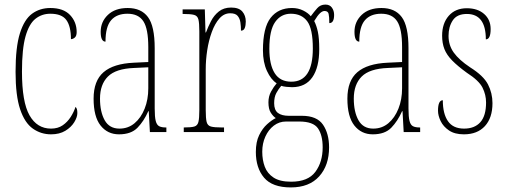

<svg xmlns="http://www.w3.org/2000/svg" viewBox="-20 -577 2211 839"><path d="M203 10Q159 10 123.5 -15Q88 -40 68 -99.5Q48 -159 48 -263Q48 -371 67 -431.5Q86 -492 120 -517Q154 -542 200 -542Q257 -542 286 -511.5Q315 -481 315 -437Q315 -420 307 -413Q299 -406 290 -406Q290 -462 270 -489.5Q250 -517 200 -517Q163 -517 135 -495Q107 -473 91.5 -418Q76 -363 76 -264Q76 -131 109 -73Q142 -15 203 -15Q233 -15 254 -29.5Q275 -44 289 -66Q303 -88 310 -110Q314 -106 316 -100Q318 -94 318 -83Q318 -65 304.5 -43Q291 -21 265.5 -5.5Q240 10 203 10Z M500 10Q450 10 419.5 -28.5Q389 -67 389 -146Q389 -224 432.5 -261.5Q476 -299 565 -303L628 -306V-371Q628 -451 606.5 -484Q585 -517 537 -517Q490 -517 465.5 -488.5Q441 -460 441 -395Q420 -395 420 -438Q420 -482 451.5 -512Q483 -542 538 -542Q597 -542 626.5 -502.5Q656 -463 656 -366V-103Q656 -66 660.5 -48.5Q665 -31 675.5 -25.5Q686 -20 705 -20H707V0H635L630 -91H628Q609 -48 581 -19Q553 10 500 10ZM502 -15Q540 -15 568 -38.5Q596 -62 612 -102Q628 -142 628 -191V-283L566 -280Q486 -277 451.5 -242.5Q417 -208 417 -146Q417 -88 437.5 -51.5Q458 -15 502 -15Z M783 0V-20H784Q815 -20 829 -24Q843 -28 847 -44Q851 -60 851 -96V-440Q851 -476 847 -492Q843 -508 828 -512Q813 -516 781 -516H778V-536H875L878 -435H880Q889 -459 902 -484.5Q915 -510 936.5 -527Q958 -544 990 -544Q1024 -544 1039 -526.5Q1054 -509 1054 -483Q1054 -466 1049.5 -454.5Q1045 -443 1033 -443Q1033 -462 1030.5 -479Q1028 -496 1018.5 -507.5Q1009 -519 986 -519Q959 -519 939 -496.5Q919 -474 905.5 -437Q892 -400 885.5 -357.5Q879 -315 879 -274V-96Q879 -60 883 -44Q887 -28 902 -24Q917 -20 948 -20H959V0Z M1251 242Q1170 242 1134 199.5Q1098 157 1098 87Q1098 43 1112.5 13.5Q1127 -16 1147 -34Q1167 -52 1185 -61Q1173 -69 1163 -85Q1153 -101 1153 -130Q1153 -156 1164.5 -177Q1176 -198 1189 -213Q1164 -229 1146.5 -267Q1129 -305 1129 -357Q1129 -456 1162.5 -499Q1196 -542 1256 -542Q1283 -542 1305 -531Q1327 -520 1338 -506Q1352 -525 1366 -541Q1380 -557 1402 -557Q1421 -557 1430.5 -543.5Q1440 -530 1440 -512Q1440 -476 1419 -476Q1419 -504 1416 -516.5Q1413 -529 1398 -529Q1389 -529 1378.5 -519.5Q1368 -510 1353 -485Q1363 -466 1369 -438Q1375 -410 1375 -362Q1375 -283 1345 -239.5Q1315 -196 1256 -196Q1246 -196 1231.5 -197.5Q1217 -199 1209 -202Q1197 -188 1187.5 -170.5Q1178 -153 1178 -126Q1178 -96 1194.5 -83.5Q1211 -71 1242 -71H1299Q1365 -71 1391.5 -32Q1418 7 1418 67Q1418 146 1374.5 194Q1331 242 1251 242ZM1253 -220Q1347 -220 1347 -365Q1347 -451 1322.5 -484Q1298 -517 1251 -517Q1208 -517 1182.5 -481Q1157 -445 1157 -364Q1157 -294 1180.5 -257Q1204 -220 1253 -220ZM1252 217Q1326 217 1358 174Q1390 131 1390 67Q1390 14 1369.5 -16Q1349 -46 1287 -46H1230Q1200 -46 1176.5 -28Q1153 -10 1139.5 20Q1126 50 1126 86Q1126 122 1137 151.5Q1148 181 1175.5 199Q1203 217 1252 217Z M1609 10Q1559 10 1528.5 -28.5Q1498 -67 1498 -146Q1498 -224 1541.5 -261.5Q1585 -299 1674 -303L1737 -306V-371Q1737 -451 1715.5 -484Q1694 -517 1646 -517Q1599 -517 1574.5 -488.5Q1550 -460 1550 -395Q1529 -395 1529 -438Q1529 -482 1560.5 -512Q1592 -542 1647 -542Q1706 -542 1735.5 -502.5Q1765 -463 1765 -366V-103Q1765 -66 1769.5 -48.5Q1774 -31 1784.5 -25.5Q1795 -20 1814 -20H1816V0H1744L1739 -91H1737Q1718 -48 1690 -19Q1662 10 1609 10ZM1611 -15Q1649 -15 1677 -38.5Q1705 -62 1721 -102Q1737 -142 1737 -191V-283L1675 -280Q1595 -277 1560.5 -242.5Q1526 -208 1526 -146Q1526 -88 1546.5 -51.5Q1567 -15 1611 -15Z M2007 10Q1967 10 1942 -7Q1917 -24 1905.5 -48Q1894 -72 1894 -93Q1894 -139 1915 -139Q1915 -80 1937.5 -47.5Q1960 -15 2008 -15Q2054 -15 2079 -43Q2104 -71 2104 -129Q2104 -163 2088.5 -194Q2073 -225 2020 -259Q1980 -288 1956 -312.5Q1932 -337 1922 -362.5Q1912 -388 1912 -421Q1912 -475 1941 -508Q1970 -541 2020 -541Q2067 -541 2095.5 -516Q2124 -491 2124 -450Q2124 -405 2103 -405Q2103 -516 2020 -516Q1977 -516 1958.5 -488Q1940 -460 1940 -420Q1940 -379 1963 -347Q1986 -315 2034 -283Q2093 -246 2112.5 -208Q2132 -170 2132 -126Q2132 -62 2099 -26Q2066 10 2007 10Z"/></svg>

Font: Noto Serif Ethiopic ExtraCondensed Thin
Style: Regular
Weight: 100
Width: 2
Designer: Monotype Design Team
Foundry: Monotype Imaging Inc.
Version: Version 2.102; ttfautohint (v1.8.4.7-5d5b)